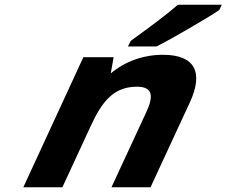

<svg xmlns="http://www.w3.org/2000/svg" viewBox="-20 -786 951 806"><path d="M445 -478 457 -546H330L78 0H242L360 -255C408 -360 457 -422 555 -422C621 -422 626 -383 594 -315L448 0H612L776 -354C836 -482 799 -556 664 -556C581 -556 505 -528 445 -478ZM901 -745 911 -766H727L723 -763C687 -731 621 -681 531 -616L529 -614L517 -591H635L639 -592C692 -618 854 -712 899 -743Z"/></svg>

Font: Passageway
Style: BdSuIt
Weight: 700
Foundry: Ascender Corporation
Version: Version 1.11